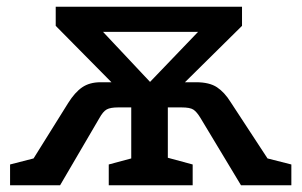

<svg xmlns="http://www.w3.org/2000/svg" viewBox="-20 -552 901 572"><path d="M10 0V-62L80 -80L183 -245Q203 -277 225 -292Q247 -307 280 -307H312L146 -475V-532H701V-475L531 -307H564Q604 -307 626.5 -292Q649 -277 667 -248L777 -80L848 -62V0H698L577 -201Q566 -219 556 -225.5Q546 -232 521 -232H480V-82L554 -62V0H304V-62L371 -80V-232H332Q309 -232 298 -226Q287 -220 276 -200L159 0ZM287 -457 427 -308 570 -457Z"/></svg>

Font: Bitter SemiBold
Style: Regular
Weight: 600
Designer: Sol Matas, and Bitter project Authors
Foundry: Sol Matas
Version: Version 2.001